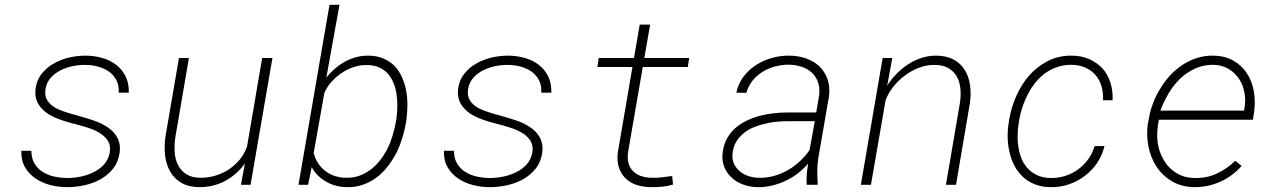

<svg xmlns="http://www.w3.org/2000/svg" viewBox="-20 -770 5322 800"><path d="M437 -132.8Q431.2 -104 412.8 -84Q394.5 -64 369.1 -52.2Q343.8 -39.6 315.2 -33.9Q286.6 -28.3 261.2 -28.3Q233.4 -28.3 206.5 -34.2Q179.7 -40 158.7 -53.2Q137.2 -66.4 124 -88.1Q110.8 -109.9 110.8 -141.6H68.8Q67.9 -101.1 84.5 -72.8Q101.1 -44.4 128.9 -25.9Q156.2 -7.3 190.7 1.2Q225.1 9.8 260.7 9.8Q294.9 9.8 331.5 2Q368.2 -5.9 399.4 -23.4Q430.2 -41 451.7 -68.1Q473.1 -95.2 478.5 -134.3Q483.4 -168.5 469.5 -195.3Q455.6 -222.2 427.7 -240.2Q403.8 -255.9 378.4 -265.1Q353 -274.4 328.1 -281.2Q311.5 -286.6 292.5 -291.5Q273.4 -296.4 254.9 -302.7Q237.3 -308.1 220.2 -315.9Q203.1 -323.7 190.9 -335.4Q178.2 -346.7 172.1 -362.5Q166 -378.4 169.9 -400.4Q174.8 -427.7 192.1 -446.8Q209.5 -465.8 233.4 -477.5Q256.8 -489.3 283.9 -494.6Q311 -500 335 -499.5Q361.8 -499.5 387.7 -492.7Q413.6 -485.8 434.1 -471.7Q453.6 -457.5 465.1 -435.5Q476.6 -413.6 474.6 -383.8H516.6Q517.6 -423.3 503.2 -452.1Q488.8 -481 463.4 -500.5Q438.5 -519.5 405 -528.8Q371.6 -538.1 335.4 -538.1Q303.7 -538.1 270.3 -530.8Q236.8 -523.4 207.5 -507.3Q176.8 -491.2 154.5 -463.6Q132.3 -436 127.9 -398.4Q125 -370.6 133.3 -349.9Q141.6 -329.1 157.7 -314Q172.4 -298.8 192.4 -288.3Q212.4 -277.8 233.9 -270.5Q252.9 -263.7 272.9 -258.5Q293 -253.4 312 -248Q332 -242.7 355.5 -234.6Q378.9 -226.6 398.4 -213.9Q420.9 -199.2 431.4 -179.9Q441.9 -160.6 437 -132.8Z M810.1 9.8Q869.6 9.8 918 -16.1Q966.3 -42 1000.5 -88.9L983.9 0H1023.9L1115.2 -528.3H1072.3L1009.3 -159.2Q998.5 -128.9 978.8 -105Q959 -81.1 933.1 -64Q906.7 -46.9 876.2 -37.8Q845.7 -28.8 814 -29.3Q777.8 -29.8 755.4 -44.7Q732.9 -59.6 721.2 -83.5Q709.5 -106.9 707.8 -137Q706.1 -167 710.4 -197.3L767.1 -528.3H725.6L668.9 -198.2Q663.6 -158.7 668 -121.6Q672.4 -84.5 689 -55.2Q705.6 -25.9 735.4 -8.3Q765.1 9.3 810.1 9.8Z M1671.9 -259.8 1673.3 -270Q1677.2 -299.8 1677.5 -331.1Q1677.7 -362.3 1672.4 -392.6Q1666.5 -421.9 1654.8 -448.5Q1643.1 -475.1 1624 -495.1Q1604.5 -514.6 1577.1 -526.4Q1549.8 -538.1 1513.2 -538.1Q1485.4 -538.1 1460 -530.8Q1434.6 -523.4 1411.6 -509.8Q1390.6 -497.6 1372.6 -481.4Q1354.5 -465.3 1339.8 -446.8L1394.5 -750H1353L1223.6 0H1263.7L1278.8 -73.7Q1289.1 -54.7 1303.7 -39.8Q1318.4 -24.9 1336.4 -14.6Q1356 -2.4 1379.2 3.7Q1402.3 9.8 1426.8 9.8Q1463.4 10.3 1494.1 -1Q1524.9 -12.2 1550.8 -31.7Q1576.2 -51.3 1596.2 -77.4Q1616.2 -103.5 1631.8 -133.3Q1646.5 -163.6 1656.5 -195.8Q1666.5 -228 1671.9 -259.8ZM1630.9 -270 1628.9 -259.8Q1624 -231.9 1615.2 -203.1Q1606.4 -174.3 1593.3 -147.9Q1580.1 -123 1563.2 -101.6Q1546.4 -80.1 1525.4 -64Q1504.4 -47.9 1478.8 -38.3Q1453.1 -28.8 1422.4 -29.3Q1397.9 -29.3 1375.5 -36.6Q1353 -43.9 1335.4 -57.6Q1317.9 -70.8 1305.4 -89.8Q1293 -108.9 1287.1 -132.8L1331.5 -382.8Q1341.8 -407.2 1360.6 -428.5Q1379.4 -449.7 1403.3 -465.8Q1426.8 -481.4 1453.6 -490.5Q1480.5 -499.5 1507.3 -499Q1537.6 -499 1559.8 -489Q1582 -479 1596.7 -462.4Q1611.3 -445.3 1620.1 -423.3Q1628.9 -401.4 1632.3 -377Q1636.2 -350.6 1635.5 -323Q1634.8 -295.4 1630.9 -270Z M2197.8 -132.8Q2191.9 -104 2173.6 -84Q2155.3 -64 2129.9 -52.2Q2104.5 -39.6 2075.9 -33.9Q2047.4 -28.3 2022 -28.3Q1994.1 -28.3 1967.3 -34.2Q1940.4 -40 1919.4 -53.2Q1897.9 -66.4 1884.8 -88.1Q1871.6 -109.9 1871.6 -141.6H1829.6Q1828.6 -101.1 1845.2 -72.8Q1861.8 -44.4 1889.6 -25.9Q1917 -7.3 1951.4 1.2Q1985.8 9.8 2021.5 9.8Q2055.7 9.8 2092.3 2Q2128.9 -5.9 2160.2 -23.4Q2190.9 -41 2212.4 -68.1Q2233.9 -95.2 2239.3 -134.3Q2244.1 -168.5 2230.2 -195.3Q2216.3 -222.2 2188.5 -240.2Q2164.6 -255.9 2139.2 -265.1Q2113.8 -274.4 2088.9 -281.2Q2072.3 -286.6 2053.2 -291.5Q2034.2 -296.4 2015.6 -302.7Q1998 -308.1 1981 -315.9Q1963.9 -323.7 1951.7 -335.4Q1939 -346.7 1932.9 -362.5Q1926.8 -378.4 1930.7 -400.4Q1935.5 -427.7 1952.9 -446.8Q1970.2 -465.8 1994.1 -477.5Q2017.6 -489.3 2044.7 -494.6Q2071.8 -500 2095.7 -499.5Q2122.6 -499.5 2148.4 -492.7Q2174.3 -485.8 2194.8 -471.7Q2214.4 -457.5 2225.8 -435.5Q2237.3 -413.6 2235.4 -383.8H2277.3Q2278.3 -423.3 2263.9 -452.1Q2249.5 -481 2224.1 -500.5Q2199.2 -519.5 2165.8 -528.8Q2132.3 -538.1 2096.2 -538.1Q2064.5 -538.1 2031 -530.8Q1997.6 -523.4 1968.3 -507.3Q1937.5 -491.2 1915.3 -463.6Q1893.1 -436 1888.7 -398.4Q1885.7 -370.6 1894 -349.9Q1902.3 -329.1 1918.5 -314Q1933.1 -298.8 1953.1 -288.3Q1973.1 -277.8 1994.6 -270.5Q2013.7 -263.7 2033.7 -258.5Q2053.7 -253.4 2072.8 -248Q2092.8 -242.7 2116.2 -234.6Q2139.6 -226.6 2159.2 -213.9Q2181.6 -199.2 2192.1 -179.9Q2202.6 -160.6 2197.8 -132.8Z M2689 -667.5H2645.5L2621.6 -528.3H2474.6L2469.2 -490.7H2615.2L2554.7 -137.7Q2549.8 -102.5 2557.9 -75.2Q2565.9 -47.9 2584 -29.3Q2602.1 -10.3 2629.2 -0.5Q2656.2 9.3 2690.9 9.8Q2713.9 10.3 2737.8 8.1Q2761.7 5.9 2784.2 -1L2780.8 -36.6Q2759.3 -33.7 2738.3 -31.2Q2717.3 -28.8 2695.3 -29.3Q2669.9 -29.8 2649.9 -36.9Q2629.9 -43.9 2617.2 -57.6Q2604 -70.8 2598.6 -90.8Q2593.3 -110.8 2597.2 -137.7L2658.2 -490.7H2845.7L2851.6 -528.3H2664.6Z M3341.3 0H3386.2L3387.2 -5.4Q3385.3 -31.2 3385.3 -56.9Q3385.3 -82.5 3389.2 -108.9L3434.1 -368.7Q3439 -408.7 3428 -439.9Q3417 -471.2 3394 -493.7Q3371.1 -515.1 3338.4 -526.6Q3305.7 -538.1 3267.6 -538.1Q3231.4 -538.6 3195.6 -528.3Q3159.7 -518.1 3129.4 -498.5Q3099.1 -479 3077.6 -450.2Q3056.2 -421.4 3047.9 -383.8L3089.8 -383.3Q3098.1 -412.1 3115.7 -434.1Q3133.3 -456.1 3157.2 -470.7Q3181.2 -485.4 3209 -492.9Q3236.8 -500.5 3266.1 -500.5Q3295.9 -500 3321 -491.5Q3346.2 -482.9 3363.8 -466.3Q3380.9 -449.7 3388.9 -425.5Q3397 -401.4 3392.6 -369.6L3380.9 -301.3H3259.3Q3231.4 -301.3 3201.9 -297.9Q3172.4 -294.4 3144.5 -287.1Q3116.2 -279.3 3090.3 -266.8Q3064.5 -254.4 3043.9 -236.3Q3022.9 -217.8 3009.3 -193.1Q2995.6 -168.5 2991.2 -136.2Q2986.8 -102.5 2997.3 -75.7Q3007.8 -48.8 3028.3 -30.3Q3048.3 -11.2 3076.7 -1Q3105 9.3 3136.2 9.8Q3168.9 10.3 3200 2.4Q3231 -5.4 3259.3 -19.5Q3284.2 -31.7 3306.4 -49.3Q3328.6 -66.9 3347.2 -88.4Q3343.3 -65.9 3341.6 -44.4Q3339.8 -22.9 3341.3 0ZM3140.1 -29.3Q3116.7 -29.8 3095.5 -37.4Q3074.2 -44.9 3059.6 -59.1Q3043.9 -72.8 3036.4 -92.5Q3028.8 -112.3 3033.2 -137.7Q3037.1 -163.1 3049.3 -182.1Q3061.5 -201.2 3079.1 -215.3Q3095.7 -229 3116.5 -238Q3137.2 -247.1 3159.7 -252.4Q3185.5 -259.8 3212.6 -262.5Q3239.7 -265.1 3264.2 -265.1H3375L3353 -144.5Q3335 -118.7 3311.8 -97.2Q3288.6 -75.7 3261.7 -60.5Q3234.4 -44.9 3203.6 -36.6Q3172.9 -28.3 3140.1 -29.3Z M3566.9 0H3608.9L3669.9 -352.1Q3680.7 -381.3 3701.7 -408Q3722.7 -434.6 3750 -455.1Q3777.3 -475.6 3808.6 -487.5Q3839.8 -499.5 3871.6 -499.5Q3907.7 -500 3930.9 -486.6Q3954.1 -473.1 3966.8 -451.2Q3979 -429.2 3981.7 -400.1Q3984.4 -371.1 3979.5 -339.8L3921.4 0H3963.4L4021 -338.9Q4026.9 -377.9 4022 -414.3Q4017.1 -450.7 4000 -478Q3983.4 -505.4 3953.6 -521.7Q3923.8 -538.1 3879.9 -538.1Q3847.7 -538.1 3818.4 -528.3Q3789.1 -518.6 3763.7 -502Q3737.8 -484.9 3715.8 -462.4Q3693.8 -439.9 3676.8 -413.6L3697.8 -528.3H3657.7Z M4359.4 -28.3Q4328.6 -28.3 4305.4 -38.3Q4282.2 -48.3 4265.6 -64.9Q4249 -81.1 4239 -103.3Q4229 -125.5 4224.6 -150.4Q4219.7 -175.3 4220 -201.9Q4220.2 -228.5 4224.1 -253.9L4227.5 -274.4Q4232.4 -301.8 4241.9 -329.3Q4251.5 -356.9 4265.1 -381.8Q4278.3 -406.7 4296.4 -428.5Q4314.5 -450.2 4336.9 -466.3Q4359.4 -481.9 4386.2 -491Q4413.1 -500 4444.3 -500Q4477.1 -499.5 4502.2 -488.3Q4527.3 -477.1 4544.4 -457.5Q4561.5 -437.5 4569.6 -410.6Q4577.6 -383.8 4575.7 -352.1H4615.7Q4617.7 -391.6 4606.7 -425.8Q4595.7 -460 4573.7 -484.9Q4550.8 -509.3 4518.3 -523.7Q4485.8 -538.1 4445.3 -538.1Q4390.6 -538.6 4346.2 -515.9Q4301.8 -493.2 4269 -456.5Q4236.3 -418.9 4215.1 -371.3Q4193.8 -323.7 4185.5 -274.4L4182.1 -253.4Q4177.7 -223.6 4178.7 -193.4Q4179.7 -163.1 4186.5 -135.3Q4193.4 -105 4207.3 -78.6Q4221.2 -52.2 4242.7 -32.7Q4263.7 -13.2 4292.7 -1.7Q4321.8 9.8 4358.9 9.8Q4398.4 10.3 4434.6 -2.2Q4470.7 -14.6 4500.5 -37.6Q4530.3 -59.6 4551.5 -91.3Q4572.8 -123 4582 -161.6L4541 -161.1Q4531.7 -131.3 4514.2 -106.7Q4496.6 -82 4473.1 -64.9Q4449.2 -46.9 4420.4 -37.6Q4391.6 -28.3 4359.4 -28.3Z M4957.5 9.8Q5014.6 9.8 5065.2 -13.2Q5115.7 -36.1 5153.3 -78.6L5127 -100.1Q5092.3 -66.4 5050.3 -46.9Q5008.3 -27.3 4959 -28.3Q4915 -28.8 4882.3 -48.6Q4849.6 -68.4 4831.1 -99.6Q4808.1 -137.2 4803.2 -179Q4798.3 -220.7 4808.6 -271H5200.2L5205.6 -304.2Q5211.4 -348.1 5204.1 -390.1Q5196.8 -432.1 5175.3 -464.8Q5153.8 -497.6 5118.7 -517.6Q5083.5 -537.6 5034.7 -538.1Q4998.5 -538.6 4966.3 -528.1Q4934.1 -517.6 4906.2 -499Q4877.9 -480.5 4854.5 -454.8Q4831.1 -429.2 4813.5 -399.4Q4795.4 -370.1 4783.4 -337.6Q4771.5 -305.2 4766.1 -272L4762.2 -251Q4756.3 -204.1 4765.4 -158.9Q4774.4 -113.8 4796.9 -78.6Q4821.3 -40 4862.1 -15.4Q4902.8 9.3 4957.5 9.8ZM5034.2 -500Q5070.8 -499.5 5098.4 -483.2Q5126 -466.8 5143.1 -440.9Q5159.7 -415 5165.5 -382.3Q5171.4 -349.6 5164.6 -315.9L5163.1 -309.1H4814.9Q4828.1 -344.7 4848.1 -379.2Q4868.2 -413.6 4896 -440.9Q4923.3 -467.3 4958 -483.6Q4992.7 -500 5034.2 -500Z"/></svg>

Font: Roboto Mono ExtraLight
Style: Italic
Weight: 250
Italic angle: -10°
Monospace: yes
Designer: Google
Version: Version 3.000